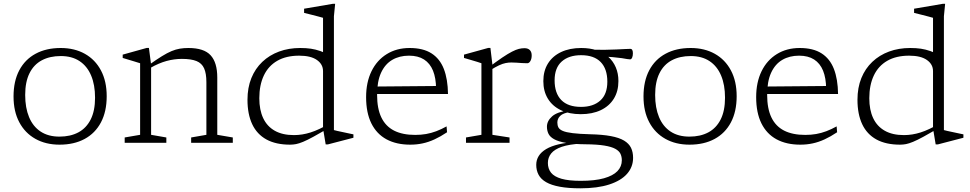

<svg xmlns="http://www.w3.org/2000/svg" viewBox="-20 -754 5123 1014"><path d="M294 -32.5Q352 -32.5 394 -55Q436 -77.5 459 -123.2Q482 -169 482 -238Q482 -306 461.2 -355.2Q440.5 -404.5 400.2 -431.2Q360 -458 301 -458Q243 -458 200.8 -435.5Q158.5 -413 135.8 -367.2Q113 -321.5 113 -252.5Q113 -185 133.5 -135.5Q154 -86 194.5 -59.2Q235 -32.5 294 -32.5ZM294.5 10Q221.5 10 166.8 -20.8Q112 -51.5 81.8 -108.5Q51.5 -165.5 51.5 -244.5Q51.5 -325.5 81.8 -382.8Q112 -440 168 -470.2Q224 -500.5 300.5 -500.5Q373.5 -500.5 428.2 -469.8Q483 -439 513.2 -382Q543.5 -325 543.5 -246Q543.5 -165 513.2 -107.8Q483 -50.5 427 -20.2Q371 10 294.5 10Z M778 -412.5V-42L858.5 -28V0H638.5V-28L720 -42V-420Q712 -423 687 -430.2Q662 -437.5 628 -448V-465.5L755.5 -501H766.5ZM989.5 -28 1070 -42V-320Q1070 -366 1058 -393Q1046 -420 1017.8 -431.5Q989.5 -443 940.5 -443Q900.5 -443 859.8 -432Q819 -421 773.5 -395L767 -411.5Q806.5 -439.5 834.8 -457Q863 -474.5 885.8 -484Q908.5 -493.5 929.8 -497Q951 -500.5 975 -500.5Q1057 -500.5 1092.2 -462.2Q1127.5 -424 1127.5 -344.5V-42L1209.5 -28V0H989.5Z M1686 -378.5Q1686 -414.5 1653.8 -437.2Q1621.5 -460 1560 -460Q1491.5 -460 1444.5 -433Q1397.5 -406 1373.5 -355.5Q1349.5 -305 1349.5 -235Q1349.5 -173.5 1370 -130Q1390.5 -86.5 1431.2 -63.5Q1472 -40.5 1532.5 -40.5Q1576 -40.5 1620.2 -54.5Q1664.5 -68.5 1718.5 -100.5V-79Q1668 -49.5 1635.2 -31.8Q1602.5 -14 1580.8 -5Q1559 4 1543.5 7Q1528 10 1512 10Q1437 10 1387 -17.5Q1337 -45 1312 -98Q1287 -151 1287 -227Q1287 -291 1307.5 -341.5Q1328 -392 1365.5 -427.5Q1403 -463 1454 -481.8Q1505 -500.5 1565.5 -500.5Q1597 -500.5 1622 -496.8Q1647 -493 1671.5 -484.5Q1696 -476 1725.5 -462L1686 -434V-660Q1680 -662 1661.5 -666.8Q1643 -671.5 1621.8 -677Q1600.5 -682.5 1586 -686V-708L1738.5 -734H1750L1743.5 -668V-67Q1748 -65.5 1761.5 -62.5Q1775 -59.5 1791.8 -56Q1808.5 -52.5 1823.5 -49.2Q1838.5 -46 1846.5 -44.5V-26.5L1712 8.5H1700L1686 -75.5Z M2143.5 -500.5Q2214.5 -500.5 2258.8 -472.2Q2303 -444 2324 -390Q2345 -336 2346 -257.5H1965L1962 -297L2308 -300L2283 -286.5Q2282.5 -342 2266.8 -380.8Q2251 -419.5 2219.5 -439.8Q2188 -460 2140 -460Q2089.5 -460 2051.5 -437.8Q2013.5 -415.5 1992.5 -369.8Q1971.5 -324 1971.5 -253.5Q1971.5 -180.5 1994 -133.8Q2016.5 -87 2061.2 -64.2Q2106 -41.5 2172.5 -41.5Q2203 -41.5 2230.2 -46.2Q2257.5 -51 2284 -61Q2310.5 -71 2338.5 -86.5L2341 -55.5Q2306.5 -32.5 2275 -18Q2243.5 -3.5 2212.2 3.2Q2181 10 2146.5 10Q2073.5 10 2021.2 -18.2Q1969 -46.5 1941.2 -102.5Q1913.5 -158.5 1913.5 -241Q1913.5 -319.5 1942 -377.8Q1970.5 -436 2022.5 -468.2Q2074.5 -500.5 2143.5 -500.5Z M2750 -499.5Q2768.5 -499.5 2778.2 -489.5Q2788 -479.5 2788 -461.5Q2788 -443.5 2781.2 -431.8Q2774.5 -420 2764.5 -420Q2750 -420 2736 -421Q2722 -422 2708.2 -423Q2694.5 -424 2680 -424Q2666 -424 2650.5 -421Q2635 -418 2615.5 -409Q2596 -400 2568.5 -382.5L2556 -394.5Q2601.5 -429 2632.2 -449.8Q2663 -470.5 2684 -481.2Q2705 -492 2720.2 -495.8Q2735.5 -499.5 2750 -499.5ZM2580.5 -412.5V-42L2671 -28V0H2441V-28L2522.5 -42V-420Q2516 -422.5 2501.5 -427Q2487 -431.5 2468 -437Q2449 -442.5 2430.5 -448V-465.5L2559 -501H2570Z M3045 240.5Q2981 240.5 2936.5 232.2Q2892 224 2864.5 208.2Q2837 192.5 2824.5 169.2Q2812 146 2812 116.5Q2812 91 2825 70Q2838 49 2864.5 33.2Q2891 17.5 2931.2 8Q2971.5 -1.5 3026 -4L3055.5 -6L3050 4.5Q2986 8 2947.2 21.2Q2908.5 34.5 2891 56.2Q2873.5 78 2873.5 106.5Q2873.5 137 2890.2 158Q2907 179 2945 190Q2983 201 3046.5 201Q3121.5 201 3169.5 187.5Q3217.5 174 3240.8 149.8Q3264 125.5 3264 92.5Q3264 73.5 3256.8 58.2Q3249.5 43 3229.5 32Q3209.5 21 3171.8 14.8Q3134 8.5 3072.5 8Q3009 7.5 2968.8 0.5Q2928.5 -6.5 2906.5 -18.8Q2884.5 -31 2876.5 -47.8Q2868.5 -64.5 2868.5 -85Q2868.5 -115 2895.5 -139.2Q2922.5 -163.5 2987 -172L2990 -162Q2954 -157 2938.8 -142.2Q2923.5 -127.5 2923.5 -107Q2923.5 -92 2929.2 -81Q2935 -70 2952.5 -62.5Q2970 -55 3004.5 -50.8Q3039 -46.5 3095.5 -45Q3162 -43.5 3206 -35.2Q3250 -27 3275.8 -11.5Q3301.5 4 3312.5 26.5Q3323.5 49 3323.5 79.5Q3323.5 127.5 3291.8 163.8Q3260 200 3198 220.2Q3136 240.5 3045 240.5ZM3047 -151Q2986.5 -151 2942 -172.2Q2897.5 -193.5 2873.5 -232.8Q2849.5 -272 2849.5 -325.5Q2849.5 -379.5 2874 -418.8Q2898.5 -458 2943.5 -479.2Q2988.5 -500.5 3049.5 -500.5Q3095 -500.5 3131.2 -488.5Q3167.5 -476.5 3193 -453.5Q3218.5 -430.5 3232.2 -398.2Q3246 -366 3246 -326Q3246 -272 3221.8 -232.8Q3197.5 -193.5 3152.8 -172.2Q3108 -151 3047 -151ZM3048.5 -189.5Q3113 -189.5 3150.2 -223Q3187.5 -256.5 3187.5 -322.5Q3187.5 -390 3152.5 -426.2Q3117.5 -462.5 3049 -462.5Q2984 -462.5 2946.5 -429Q2909 -395.5 2909 -329.5Q2909 -262 2944.2 -225.8Q2979.5 -189.5 3048.5 -189.5ZM3137.5 -457.5 3097 -491.5Q3139.5 -490.5 3174.5 -491Q3209.5 -491.5 3236 -492.8Q3262.5 -494 3280.8 -495Q3299 -496 3308.5 -496Q3316 -496 3319.2 -490Q3322.5 -484 3322.5 -472.5Q3322.5 -459 3318.5 -449.8Q3314.5 -440.5 3307.5 -440.5Q3301 -440.5 3291.5 -442.2Q3282 -444 3264.5 -446.8Q3247 -449.5 3216.5 -452.2Q3186 -455 3137.5 -457.5Z M3621 -32.5Q3679 -32.5 3721 -55Q3763 -77.5 3786 -123.2Q3809 -169 3809 -238Q3809 -306 3788.2 -355.2Q3767.5 -404.5 3727.2 -431.2Q3687 -458 3628 -458Q3570 -458 3527.8 -435.5Q3485.5 -413 3462.8 -367.2Q3440 -321.5 3440 -252.5Q3440 -185 3460.5 -135.5Q3481 -86 3521.5 -59.2Q3562 -32.5 3621 -32.5ZM3621.5 10Q3548.5 10 3493.8 -20.8Q3439 -51.5 3408.8 -108.5Q3378.5 -165.5 3378.5 -244.5Q3378.5 -325.5 3408.8 -382.8Q3439 -440 3495 -470.2Q3551 -500.5 3627.5 -500.5Q3700.5 -500.5 3755.2 -469.8Q3810 -439 3840.2 -382Q3870.5 -325 3870.5 -246Q3870.5 -165 3840.2 -107.8Q3810 -50.5 3754 -20.2Q3698 10 3621.5 10Z M4203.5 -500.5Q4274.5 -500.5 4318.8 -472.2Q4363 -444 4384 -390Q4405 -336 4406 -257.5H4025L4022 -297L4368 -300L4343 -286.5Q4342.5 -342 4326.8 -380.8Q4311 -419.5 4279.5 -439.8Q4248 -460 4200 -460Q4149.5 -460 4111.5 -437.8Q4073.5 -415.5 4052.5 -369.8Q4031.5 -324 4031.5 -253.5Q4031.5 -180.5 4054 -133.8Q4076.5 -87 4121.2 -64.2Q4166 -41.5 4232.5 -41.5Q4263 -41.5 4290.2 -46.2Q4317.5 -51 4344 -61Q4370.5 -71 4398.5 -86.5L4401 -55.5Q4366.5 -32.5 4335 -18Q4303.5 -3.5 4272.2 3.2Q4241 10 4206.5 10Q4133.5 10 4081.2 -18.2Q4029 -46.5 4001.2 -102.5Q3973.5 -158.5 3973.5 -241Q3973.5 -319.5 4002 -377.8Q4030.5 -436 4082.5 -468.2Q4134.5 -500.5 4203.5 -500.5Z M4907.5 -378.5Q4907.5 -414.5 4875.2 -437.2Q4843 -460 4781.5 -460Q4713 -460 4666 -433Q4619 -406 4595 -355.5Q4571 -305 4571 -235Q4571 -173.5 4591.5 -130Q4612 -86.5 4652.8 -63.5Q4693.5 -40.5 4754 -40.5Q4797.5 -40.5 4841.8 -54.5Q4886 -68.5 4940 -100.5V-79Q4889.5 -49.5 4856.8 -31.8Q4824 -14 4802.2 -5Q4780.5 4 4765 7Q4749.5 10 4733.5 10Q4658.5 10 4608.5 -17.5Q4558.5 -45 4533.5 -98Q4508.5 -151 4508.5 -227Q4508.5 -291 4529 -341.5Q4549.5 -392 4587 -427.5Q4624.5 -463 4675.5 -481.8Q4726.5 -500.5 4787 -500.5Q4818.5 -500.5 4843.5 -496.8Q4868.5 -493 4893 -484.5Q4917.5 -476 4947 -462L4907.5 -434V-660Q4901.5 -662 4883 -666.8Q4864.5 -671.5 4843.2 -677Q4822 -682.5 4807.5 -686V-708L4960 -734H4971.5L4965 -668V-67Q4969.5 -65.5 4983 -62.5Q4996.5 -59.5 5013.2 -56Q5030 -52.5 5045 -49.2Q5060 -46 5068 -44.5V-26.5L4933.5 8.5H4921.5L4907.5 -75.5Z"/></svg>

Font: Newsreader 9pt Light
Style: Regular
Weight: 300
Designer: Hugues Gentile
Foundry: Production Type
Version: Version 1.003